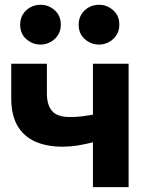

<svg xmlns="http://www.w3.org/2000/svg" viewBox="-20 -766 618 786"><path d="M360.5 0V-183.5Q326.5 -175 297 -170.2Q267.5 -165.5 236.5 -165.5Q171 -165.5 124 -186.5Q77 -207.5 51.5 -251.2Q26 -295 26 -363.5V-505H172V-383Q172 -336 193.2 -311.5Q214.5 -287 265.5 -287Q296 -287 318.2 -290Q340.5 -293 360.5 -296.5V-505H506.5V0ZM146 -583.5Q113 -583.5 87.8 -605.8Q62.5 -628 62.5 -665Q62.5 -689.5 74.2 -708Q86 -726.5 105 -736.5Q124 -746.5 146 -746.5Q178.5 -746.5 203.8 -724.2Q229 -702 229 -665Q229 -640.5 217.2 -622.2Q205.5 -604 186.5 -593.8Q167.5 -583.5 146 -583.5ZM385.5 -583.5Q352.5 -583.5 327.2 -605.8Q302 -628 302 -665Q302 -689.5 313.8 -708Q325.5 -726.5 344.5 -736.5Q363.5 -746.5 385.5 -746.5Q418 -746.5 443.2 -724.2Q468.5 -702 468.5 -665Q468.5 -640.5 456.8 -622.2Q445 -604 426 -593.8Q407 -583.5 385.5 -583.5Z"/></svg>

Font: Geologica SemiBold
Style: Regular
Weight: 600
Designer: Sindre Bremnes, Frode Helland
Foundry: Monokrom Skriftforlag AS
Version: Version 1.010;gftools[0.9.28]